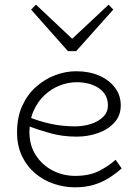

<svg xmlns="http://www.w3.org/2000/svg" viewBox="-20 -788 592 822"><path d="M301 14Q255 14 210.5 -1Q166 -16 130.5 -46Q95 -76 74 -120Q53 -164 53 -221Q53 -286 75 -334.5Q97 -383 134 -416Q171 -449 216 -466Q261 -483 306 -483Q361 -483 404 -464.5Q447 -446 472 -413Q497 -380 497 -337Q497 -293 469.5 -263Q442 -233 399 -218Q356 -203 308 -203Q248 -203 196 -217.5Q144 -232 96 -250L95 -290Q146 -269 196.5 -258Q247 -247 301 -247Q337 -247 368.5 -257Q400 -267 421 -287Q442 -307 442 -337Q442 -383 404.5 -409.5Q367 -436 308 -436Q272 -436 236 -422Q200 -408 171 -381Q142 -354 124 -314Q106 -274 106 -222Q106 -165 134 -122.5Q162 -80 206.5 -57.5Q251 -35 302 -35Q360 -35 400.5 -54.5Q441 -74 475 -104L501 -67Q475 -44 445.5 -25.5Q416 -7 380.5 3.5Q345 14 301 14ZM445 -768 465 -747 306 -569H271L113 -747L134 -768L289 -622Z"/></svg>

Font: BioRhyme ExtraBold Light
Style: Regular
Weight: 300
Version: Version 1.600;gftools[0.9.33]